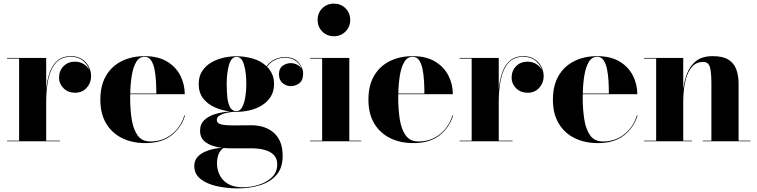

<svg xmlns="http://www.w3.org/2000/svg" viewBox="-20 -780 4182 1060"><path d="M19 -3.5H85.5V-456.5H19V-460H235V-287.5Q240 -340.5 255 -381.8Q270 -423 298.2 -446.5Q326.5 -470 372 -470Q407 -470 432 -454Q457 -438 470 -412.5Q483 -387 483 -359Q483 -322.5 458.5 -295.2Q434 -268 395 -268Q355.5 -268 330.8 -292.8Q306 -317.5 306 -351Q306 -389.5 330.8 -414.5Q355.5 -439.5 393.5 -439.5Q421.5 -439.5 443 -425.8Q464.5 -412 474.5 -391.5Q465 -422 438.8 -444.2Q412.5 -466.5 371.5 -466.5Q318.5 -466.5 288.8 -433Q259 -399.5 247 -343.5Q235 -287.5 235 -219.5V-3.5H311.5V0H19Z M1001.5 -142.5Q982 -77.5 928 -33.8Q874 10 781.5 10Q710 10 654 -17.5Q598 -45 566 -98.5Q534 -152 534 -230Q534 -308 565.2 -361.5Q596.5 -415 651.8 -442.5Q707 -470 778.5 -470Q853 -470 902.2 -440.2Q951.5 -410.5 975.8 -362.5Q1000 -314.5 1000 -260H699Q698.5 -251 698.5 -242Q698.5 -176 707.2 -120.8Q716 -65.5 740 -32.2Q764 1 809.5 1Q879.5 1 929.2 -39.5Q979 -80 997.5 -142.5ZM778.5 -466.5Q749 -466.5 732 -437.8Q715 -409 707.5 -362.8Q700 -316.5 699 -263.5H843Q843 -297 841 -332.5Q839 -368 832.8 -398.5Q826.5 -429 813.5 -447.8Q800.5 -466.5 778.5 -466.5Z M1084.5 -58.5Q1084.5 -95 1108.5 -117.5Q1132.5 -140 1170.5 -151Q1208.5 -162 1250.5 -164.5Q1207.5 -169.5 1167.5 -186.8Q1127.5 -204 1102.2 -235.8Q1077 -267.5 1077 -316.5Q1077 -358 1095.8 -387Q1114.5 -416 1145.2 -434.2Q1176 -452.5 1213 -461Q1250 -469.5 1286 -469.5Q1330.5 -469.5 1375.8 -456.5Q1421 -443.5 1451.5 -414Q1472.5 -442.5 1499.8 -453.8Q1527 -465 1551 -465Q1601.5 -465 1627.5 -436.2Q1653.5 -407.5 1653.5 -374.5Q1653.5 -336 1632.2 -320.2Q1611 -304.5 1585.5 -304.5Q1560 -304.5 1540 -321.5Q1520 -338.5 1520 -370Q1520 -402 1540.5 -416.8Q1561 -431.5 1585.5 -431.5Q1602.5 -431.5 1619.8 -423.2Q1637 -415 1646 -399.5Q1638 -425 1613.8 -443.2Q1589.5 -461.5 1551.5 -461.5Q1527.5 -461.5 1501 -450.2Q1474.5 -439 1454.5 -411.5Q1472 -394 1482.5 -370.2Q1493 -346.5 1493 -316.5Q1493 -275 1474.2 -245.8Q1455.5 -216.5 1425.2 -198Q1395 -179.5 1358.5 -171Q1322 -162.5 1286 -162.5Q1281 -162.5 1276 -163Q1257 -162 1233.8 -157.5Q1210.5 -153 1193.8 -143.2Q1177 -133.5 1177 -118Q1177 -99 1201.2 -93.2Q1225.5 -87.5 1266.5 -87.5Q1292.5 -87.5 1320.5 -88Q1348.5 -88.5 1369.5 -88.5Q1398 -88.5 1427.8 -80.8Q1457.5 -73 1483.2 -54Q1509 -35 1524.8 -2Q1540.5 31 1540.5 82Q1540.5 146 1507 185Q1473.5 224 1417.2 242Q1361 260 1293 260Q1232.5 260 1177.2 247.8Q1122 235.5 1087.2 208.2Q1052.5 181 1052.5 136.5Q1052.5 108 1068.5 89Q1084.5 70 1109 58.8Q1133.5 47.5 1159 42.2Q1184.5 37 1203.5 36Q1148.5 29 1116.5 6.2Q1084.5 -16.5 1084.5 -58.5ZM1231.5 -316.5Q1231.5 -278 1235 -243.5Q1238.5 -209 1250 -187.8Q1261.5 -166.5 1286 -166.5Q1305 -166.5 1316.8 -187.8Q1328.5 -209 1334.2 -243.5Q1340 -278 1340 -316.5Q1340 -378.5 1327.2 -422.2Q1314.5 -466 1286 -466Q1257.5 -466 1244.5 -422.2Q1231.5 -378.5 1231.5 -316.5ZM1178 123Q1178 156 1192.8 186.2Q1207.5 216.5 1239 235.2Q1270.5 254 1320 254Q1363.5 254 1407.5 240.5Q1451.5 227 1481 199Q1510.5 171 1510.5 127Q1510.5 93 1490 73.8Q1469.5 54.5 1438 46.8Q1406.5 39 1374 39H1259.5Q1235.5 39 1214.5 37Q1195.5 49 1186.8 71Q1178 93 1178 123Z M1733.5 -670Q1733.5 -708.5 1759.2 -734.2Q1785 -760 1823.5 -760Q1861.5 -760 1887.5 -734.2Q1913.5 -708.5 1913.5 -670Q1913.5 -632 1887.5 -606Q1861.5 -580 1823.5 -580Q1785 -580 1759.2 -606Q1733.5 -632 1733.5 -670ZM1692 -3.5H1758.5V-456.5H1692V-460H1908.5V-3.5H1974.5V0H1692Z M2481.5 -142.5Q2462 -77.5 2408 -33.8Q2354 10 2261.5 10Q2190 10 2134 -17.5Q2078 -45 2046 -98.5Q2014 -152 2014 -230Q2014 -308 2045.2 -361.5Q2076.5 -415 2131.8 -442.5Q2187 -470 2258.5 -470Q2333 -470 2382.2 -440.2Q2431.5 -410.5 2455.8 -362.5Q2480 -314.5 2480 -260H2179Q2178.5 -251 2178.5 -242Q2178.5 -176 2187.2 -120.8Q2196 -65.5 2220 -32.2Q2244 1 2289.5 1Q2359.5 1 2409.2 -39.5Q2459 -80 2477.5 -142.5ZM2258.5 -466.5Q2229 -466.5 2212 -437.8Q2195 -409 2187.5 -362.8Q2180 -316.5 2179 -263.5H2323Q2323 -297 2321 -332.5Q2319 -368 2312.8 -398.5Q2306.5 -429 2293.5 -447.8Q2280.5 -466.5 2258.5 -466.5Z M2517.5 -3.5H2584V-456.5H2517.5V-460H2733.5V-287.5Q2738.5 -340.5 2753.5 -381.8Q2768.5 -423 2796.8 -446.5Q2825 -470 2870.5 -470Q2905.5 -470 2930.5 -454Q2955.5 -438 2968.5 -412.5Q2981.5 -387 2981.5 -359Q2981.5 -322.5 2957 -295.2Q2932.5 -268 2893.5 -268Q2854 -268 2829.2 -292.8Q2804.5 -317.5 2804.5 -351Q2804.5 -389.5 2829.2 -414.5Q2854 -439.5 2892 -439.5Q2920 -439.5 2941.5 -425.8Q2963 -412 2973 -391.5Q2963.5 -422 2937.2 -444.2Q2911 -466.5 2870 -466.5Q2817 -466.5 2787.2 -433Q2757.5 -399.5 2745.5 -343.5Q2733.5 -287.5 2733.5 -219.5V-3.5H2810V0H2517.5Z M3500 -142.5Q3480.5 -77.5 3426.5 -33.8Q3372.5 10 3280 10Q3208.5 10 3152.5 -17.5Q3096.5 -45 3064.5 -98.5Q3032.5 -152 3032.5 -230Q3032.5 -308 3063.8 -361.5Q3095 -415 3150.2 -442.5Q3205.5 -470 3277 -470Q3351.5 -470 3400.8 -440.2Q3450 -410.5 3474.2 -362.5Q3498.5 -314.5 3498.5 -260H3197.5Q3197 -251 3197 -242Q3197 -176 3205.8 -120.8Q3214.5 -65.5 3238.5 -32.2Q3262.5 1 3308 1Q3378 1 3427.8 -39.5Q3477.5 -80 3496 -142.5ZM3277 -466.5Q3247.5 -466.5 3230.5 -437.8Q3213.5 -409 3206 -362.8Q3198.5 -316.5 3197.5 -263.5H3341.5Q3341.5 -297 3339.5 -332.5Q3337.5 -368 3331.2 -398.5Q3325 -429 3312 -447.8Q3299 -466.5 3277 -466.5Z M3536 -3.5H3602.5V-456.5H3536V-460H3752V-287Q3757 -331 3772.8 -373.2Q3788.5 -415.5 3822.2 -442.8Q3856 -470 3915 -470Q3971 -470 4001.8 -450.5Q4032.5 -431 4045 -396.8Q4057.5 -362.5 4057.5 -319V-3.5H4123.5V0H3859.5V-3.5H3907.5V-319Q3907.5 -382 3899.2 -410Q3891 -438 3861.5 -438Q3828 -438 3806.8 -417.5Q3785.5 -397 3773.5 -364.2Q3761.5 -331.5 3756.8 -294.2Q3752 -257 3752 -223V-3.5H3800.5V0H3536Z"/></svg>

Font: Bodoni* 48
Style: Bold
Weight: 700
Version: Version 2.2